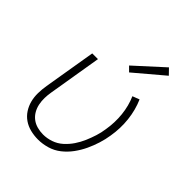

<svg xmlns="http://www.w3.org/2000/svg" viewBox="-211 -885 1021 1021"><g transform="rotate(45 300.0 -374.0)"><path d="M245 8Q215 8 187 1Q159 -6 136.5 -21.5Q114 -37 99 -60Q84 -83 77 -110Q70 -137 70.5 -166.5Q71 -196 76 -226L125 -520H168L118 -219Q114 -196 113.5 -173Q113 -150 117.5 -128Q122 -106 133 -87Q144 -68 161 -55Q178 -42 200 -36Q222 -30 245 -30Q274 -30 303.5 -40Q333 -50 356.5 -71Q380 -92 397.5 -118Q415 -144 427 -172Q439 -200 448 -228.5Q457 -257 461 -286Q471 -345 465 -402.5Q459 -460 437 -510L476 -525Q500 -470 507 -407Q514 -344 503 -280Q498 -247 487.5 -213.5Q477 -180 462 -148Q447 -116 425.5 -86.5Q404 -57 375.5 -34.5Q347 -12 312.5 -2Q278 8 245 8ZM335 -587 309 -613 466 -756 497 -724Z"/></g></svg>

Font: Iosevka SS04 XLt Ex Obl
Style: Regular
Weight: 200
Width: 7
Italic angle: -9°
Monospace: yes
Designer: Belleve Invis
Foundry: Belleve Invis
Version: Version 19.0.0; ttfautohint (v1.8.4)